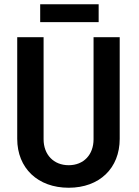

<svg xmlns="http://www.w3.org/2000/svg" viewBox="-20 -875 652 903"><path d="M303 8C448 8 543 -84 543 -222V-700H420V-220C420 -148 374 -98 303 -98C232 -98 185 -148 185 -220V-700H61V-222C61 -84 158 8 303 8ZM169 -771H444V-855H169Z"/></svg>

Font: Vanilla Cream
Style: Bold
Weight: 700
Designer: Jeremy Tribby, Jinavaṁso
Foundry: Tribby Type
Version: Version 1.422;Glyphs 3.1.2 (3151)